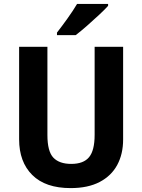

<svg xmlns="http://www.w3.org/2000/svg" viewBox="-20 -954 728 984"><path d="M611 -239Q611 -165 581 -109Q551 -53 491 -21.5Q431 10 342 10Q213 10 145.5 -57Q78 -124 78 -240V-714H223V-262Q223 -178 253.5 -146Q284 -114 345 -114Q408 -114 436.5 -148.5Q465 -183 465 -263V-714H611ZM534 -924Q518 -906 488 -878Q458 -850 425.5 -821.5Q393 -793 368 -774H272V-787Q297 -819 326 -859.5Q355 -900 375 -934H534Z"/></svg>

Font: Noto Sans Tamil SemiCondensed
Style: Bold
Weight: 700
Width: 4
Designer: Jelle Bosma - Monotype Design Team
Foundry: Monotype Imaging Inc.
Version: Version 2.004; ttfautohint (v1.8.4.7-5d5b)